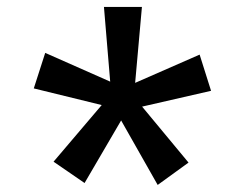

<svg xmlns="http://www.w3.org/2000/svg" viewBox="-20 -607 640 541"><path d="M266.6 -311 75.2 -357.9 107.4 -458 290.5 -377 272.9 -587.4H379.9L360.8 -373.5L542.5 -453.1L574.7 -351.1L380.4 -306.6L511.2 -148.9L424.3 -85.9L321.3 -267.6L218.3 -91.3L130.9 -151.4Z"/></svg>

Font: Roboto Mono
Style: Bold
Weight: 700
Designer: Google
Version: Version 2.000985; 2015; ttfautohint (v1.3)